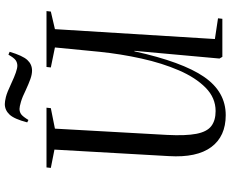

<svg xmlns="http://www.w3.org/2000/svg" viewBox="-100 -843 957 797"><g transform="rotate(-90 378.5 -444.5)"><path d="M615 -31 701 -18 699 0H541L534 -12L566 -365H564Q520 -166 458 -76Q396 14 299 14Q211 14 166.5 -46Q122 -106 129 -222L156 -697L80 -712L82 -730H330L328 -712L243 -695L217 -230Q213 -152 221.5 -108Q230 -64 253.5 -46Q277 -28 316 -28Q371 -28 413 -69.5Q455 -111 485 -180.5Q515 -250 534 -336Q553 -422 562 -510L580 -695L497 -712L499 -730H731L729 -712L656 -695ZM484 -790Q468 -790 448.5 -797Q429 -804 403 -816Q375 -830 354.5 -836Q334 -842 325 -842Q312 -842 302.5 -835Q293 -828 279 -805L269 -810Q283 -864 301.5 -883.5Q320 -903 345 -903Q356 -903 374.5 -898.5Q393 -894 431 -876Q484 -851 504 -851Q517 -851 527 -858Q537 -865 550 -888L562 -883Q546 -829 528 -809.5Q510 -790 484 -790Z"/></g></svg>

Font: Literata 72pt
Style: Italic
Weight: 400
Italic angle: -2°
Designer: Latin by Veronika Burian and Jose Scaglione. Greek by Irene Vlachou. Cyrillic by Vera Evstafieva
Foundry: TypeTogether
Version: Version 3.002